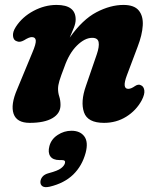

<svg xmlns="http://www.w3.org/2000/svg" viewBox="-20 -487 635 779"><path d="M48.5 -319.5Q34.5 -323.5 32.8 -340.8Q31 -358 44.5 -378.5Q70.5 -418.5 116 -442.8Q161.5 -467 209.5 -467Q287 -467 287 -408Q287 -393 279.8 -374.8Q272.5 -356.5 263 -334.5Q315 -408 371.5 -437.5Q428 -467 481 -467Q524.5 -467 543 -444.5Q561.5 -422 559.2 -383.8Q557 -345.5 538.5 -297.5L495 -182Q474 -126.5 500.5 -126.5Q512 -126.5 528 -138Q541.5 -147 552 -141Q563 -136.5 565.5 -120.8Q568 -105 555 -80Q532.5 -38.5 492.2 -13.5Q452 11.5 402 11.5Q335.5 11.5 320.8 -31.2Q306 -74 328.5 -138L372.5 -266Q383.5 -298 380.2 -315.8Q377 -333.5 354 -333.5Q324 -333.5 292.2 -302.2Q260.5 -271 241 -215Q226.5 -177.5 221 -159Q215.5 -140.5 215.5 -126.5Q215.5 -110.5 220.5 -95.2Q225.5 -80 225.5 -61Q225.5 -27 193 -7.8Q160.5 11.5 100.5 11.5Q48 11.5 35.2 -25.2Q22.5 -62 49.5 -124.5L111 -273Q126.5 -309 125.2 -322.8Q124 -336.5 109 -336.5Q98 -336.5 77.5 -323.5Q60.5 -314 48.5 -319.5ZM222 162.5Q194.5 162.5 184 147Q173.5 131.5 180.5 105.5Q188 77.5 214 60.5Q240 43.5 270 43.5Q305 43.5 322 66.2Q339 89 327.5 133Q313 186.5 276.8 221.5Q240.5 256.5 181.5 270.5Q161 275 152 268.5Q143 262 144 249.5Q145 238.5 153 229.2Q161 220 178 215.5Q214 206 227.2 196Q240.5 186 243.5 175Q247 162.5 231.5 162.5Z"/></svg>

Font: Fraunces 72pt S100
Style: Bold Italic
Weight: 700
Italic angle: -16°
Version: Version 1.000; ttfautohint (v1.8.3)